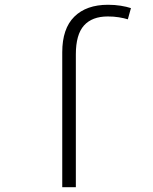

<svg xmlns="http://www.w3.org/2000/svg" viewBox="-20 -785 640 805"><path d="M241 -566Q241 -665 291.5 -715Q342 -765 433 -765Q461 -765 486 -761Q511 -757 529 -751L516 -704Q500 -709 478.5 -712.5Q457 -716 432 -716Q366 -716 332 -678Q298 -640 298 -557V0H241Z"/></svg>

Font: Noto Sans Mono Light
Style: Regular
Weight: 300
Designer: Monotype Design Team
Foundry: Monotype Imaging Inc.
Version: Version 2.014; ttfautohint (v1.8.4.7-5d5b)